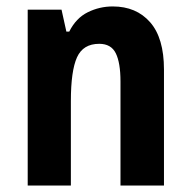

<svg xmlns="http://www.w3.org/2000/svg" viewBox="-20 -576 593 596"><path d="M330 -556Q403 -556 446 -507Q489 -458 489 -360V0H354V-323Q354 -381 339.5 -410.5Q325 -440 288 -440Q238 -440 219 -398Q200 -356 200 -262V0H66V-546H171L186 -478H195Q216 -520 252.5 -538Q289 -556 330 -556Z"/></svg>

Font: Noto Sans Malayalam Condensed
Style: Bold
Weight: 700
Width: 3
Designer: Jelle Bosma - Monotype Design Team
Foundry: Monotype Imaging Inc.
Version: Version 2.104; ttfautohint (v1.8.4.7-5d5b)